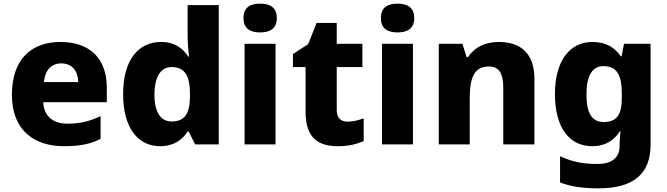

<svg xmlns="http://www.w3.org/2000/svg" viewBox="-20 -788 3641 1048"><path d="M310 -559C152 -559 45 -465 45 -271C45 -78 165 10 329 10C420 10 476 -3 529 -30V-154C469 -126 417 -113 348 -113C264 -113 219 -159 216 -230H563V-309C563 -473 466 -559 310 -559ZM315 -442C375 -442 406 -398 407 -340H220C226 -408 262 -442 315 -442Z M853 10C930 10 976 -26 1004 -70H1010L1045 0H1174V-760H1004V-598C1004 -557 1008 -505 1012 -479H1008C978 -524 934 -559 859 -559C736 -559 652 -462 652 -274C652 -88 735 10 853 10ZM917 -125C859 -125 823 -172 823 -271C823 -371 859 -422 916 -422C993 -422 1017 -369 1017 -272V-257C1015 -168 989 -125 917 -125Z M1400 -768C1350 -768 1309 -751 1309 -689C1309 -629 1350 -611 1400 -611C1449 -611 1491 -629 1491 -689C1491 -751 1449 -768 1400 -768ZM1484 -549H1315V0H1484Z M1877 -124C1840 -124 1818 -145 1818 -187V-422H1958V-549H1818V-663H1708L1662 -547L1579 -493V-422H1648V-177C1648 -31 1721 10 1824 10C1887 10 1928 -2 1965 -18V-142C1937 -132 1909 -124 1877 -124Z M2150 -768C2100 -768 2059 -751 2059 -689C2059 -629 2100 -611 2150 -611C2199 -611 2241 -629 2241 -689C2241 -751 2199 -768 2150 -768ZM2234 -549H2065V0H2234Z M2703 -559C2627 -559 2569 -529 2534 -476H2527L2504 -549H2375V0H2544V-250C2544 -363 2567 -425 2649 -425C2704 -425 2727 -386 2727 -311V0H2897V-358C2897 -499 2819 -559 2703 -559Z M3214 -559C3091 -559 3009 -458 3009 -274C3009 -90 3089 10 3212 10C3287 10 3333 -24 3362 -70H3367C3364 -46 3362 -19 3362 -2V10C3362 72 3320 107 3240 107C3155 107 3100 93 3037 65V208C3097 231 3161 240 3248 240C3440 240 3531 158 3531 3V-549H3386L3373 -481H3368C3337 -527 3289 -559 3214 -559ZM3273 -427C3350 -427 3374 -375 3374 -276V-254C3374 -164 3348 -122 3276 -122C3212 -122 3181 -168 3181 -272C3181 -373 3212 -427 3273 -427Z"/></svg>

Font: Noto Sans Myanmar UI ExtraBold
Style: Regular
Weight: 800
Designer: Monotype Design Team
Foundry: Monotype Imaging Inc.
Version: Version 2.103